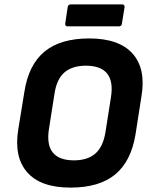

<svg xmlns="http://www.w3.org/2000/svg" viewBox="-20 -842 684 874"><path d="M301 12Q165 12 104 -57.5Q43 -127 63 -252L91 -424Q110 -547 182.5 -607Q255 -667 386 -667Q522 -667 583.5 -598Q645 -529 624 -404L597 -231Q577 -108 504.5 -48Q432 12 301 12ZM316 -112Q378 -112 413.5 -142.5Q449 -173 460 -240L485 -399Q508 -542 372 -543Q309 -543 273.5 -512.5Q238 -482 228 -415L203 -256Q180 -113 316 -112ZM288 -722Q275 -722 277 -735L288 -809Q290 -822 302 -822H536Q548 -822 547 -809L535 -735Q534 -722 521 -722Z"/></svg>

Font: Sofia Sans ExtraBold
Style: Italic
Weight: 800
Italic angle: -9°
Designer: Botio Nikoltchev, Ani Petrova
Foundry: lettersoup
Version: Version 4.100; ttfautohint (v1.8.4.7-5d5b)